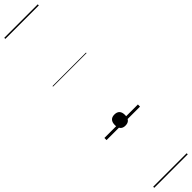

<svg xmlns="http://www.w3.org/2000/svg" viewBox="-478 -890 1269 1269"><g transform="rotate(-45 156.5 -255.0)"><path d="M156 21Q133 21 121 7.5Q109 -6 109 -31Q109 -57 121 -70Q133 -83 156 -83Q180 -83 192 -70Q204 -57 204 -31Q204 -6 192 7.5Q180 21 156 21ZM0 436H313V446H0ZM0 -20H313V0H0ZM0 -505H313V-500H0ZM0 -956H313V-946H0Z"/></g></svg>

Font: Playwrite HU Guides
Style: Regular
Weight: 400
Designer: Veronika Burian, José Scaglione
Foundry: TypeTogether
Version: Version 1.003